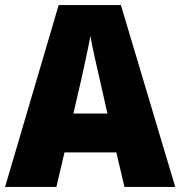

<svg xmlns="http://www.w3.org/2000/svg" viewBox="-20 -736 710 756"><path d="M470 0H670L456 -716H211L0 0H202L234 -136H438ZM373 -422 403 -289H269L300 -423C311 -472 328 -550 336 -595C343 -550 363 -466 373 -422Z"/></svg>

Font: Noto Sans Georgian SemiCondensed Black
Style: Regular
Weight: 900
Width: 4
Designer: Monotype Design Team, Akaki Razmadze
Foundry: Google LLC
Version: Version 2.005